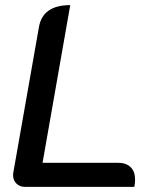

<svg xmlns="http://www.w3.org/2000/svg" viewBox="-20 -729 621 749"><path d="M31 -46Q31 -52 32 -56L132 -624Q147 -709 254 -709L146 -94H440Q472 -94 489.5 -77Q507 -60 507 -28Q507 -15 504 0H77Q57 0 44 -13Q31 -26 31 -46Z"/></svg>

Font: K2D Medium
Style: Italic
Weight: 500
Italic angle: -10°
Designer: Katatrad Aksorn Co.,Ltd.
Foundry: Cadson Demak Co.,Ltd.
Version: Version 1.000; ttfautohint (v1.6)